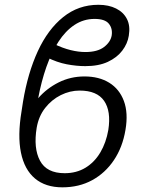

<svg xmlns="http://www.w3.org/2000/svg" viewBox="-20 -780 618 810"><path d="M336.4 -457.5Q397.9 -457.5 440.9 -430.9Q483.9 -404.3 502.7 -353.8Q521.5 -303.2 509.3 -231.9Q497.1 -158.7 460.4 -104.2Q423.8 -49.8 368.7 -19.8Q313.5 10.3 243.2 10.3Q171.9 10.3 127.4 -27.1Q83 -64.5 68.4 -136Q53.7 -207.5 70.8 -310.1L77.1 -351.1Q97.2 -472.2 139.6 -564.2Q182.1 -656.2 246.6 -708Q311 -759.8 395 -759.8Q438.5 -759.8 469.7 -744.1Q501 -728.5 515.6 -699.7Q530.3 -670.9 523.4 -629.4Q518.1 -595.7 495.8 -566.4Q473.6 -537.1 434.8 -519Q396 -501 339.8 -501Q302.7 -501 261.7 -508.8Q220.7 -516.6 177.7 -538.1L208.5 -594.2Q245.1 -576.7 278.1 -568.6Q311 -560.5 340.3 -560.5Q391.1 -560.5 418.7 -581.5Q446.3 -602.5 451.2 -630.4Q455.6 -659.7 439.2 -679.9Q422.9 -700.2 378.9 -700.2Q332.5 -700.2 294.2 -674.8Q255.9 -649.4 226.3 -603.5Q196.8 -557.6 175.5 -497.1Q154.3 -436.5 141.1 -365.7Q177.2 -407.2 227.5 -432.4Q277.8 -457.5 336.4 -457.5ZM315.9 -397.9Q274.9 -397.9 236.3 -378.7Q197.8 -359.4 170.4 -324.5Q143.1 -289.6 134.8 -241.2Q120.6 -154.8 148.7 -102.1Q176.8 -49.3 252.9 -49.3Q302.7 -49.3 340.8 -72.5Q378.9 -95.7 403.3 -137Q427.7 -178.2 437 -231.9Q449.2 -311 419.2 -354.5Q389.2 -397.9 315.9 -397.9Z"/></svg>

Font: Inter Tight Light
Style: Italic
Weight: 300
Italic angle: -9.39999°
Designer: Rasmus Andersson
Foundry: rsms
Version: Version 3.004